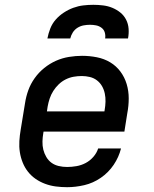

<svg xmlns="http://www.w3.org/2000/svg" viewBox="-20 -770 640 798"><path d="M259 8Q235 8 212 5Q189 2 167.5 -6Q146 -14 128 -26.5Q110 -39 96.5 -56Q83 -73 74.5 -94Q66 -115 62.5 -137.5Q59 -160 60.5 -184Q62 -208 66 -231L84 -341Q88 -368 97.5 -394.5Q107 -421 124 -445Q141 -469 164 -487.5Q187 -506 213 -517.5Q239 -529 267 -533.5Q295 -538 321 -538Q352 -538 382.5 -532Q413 -526 438 -511Q463 -496 480.5 -472.5Q498 -449 506.5 -420.5Q515 -392 515 -361Q515 -330 509 -299L497 -223H161L160 -217Q157 -200 156.5 -182Q156 -164 160 -148Q164 -132 172.5 -117.5Q181 -103 194 -93.5Q207 -84 224 -80Q241 -76 259 -76Q278 -76 298 -79.5Q318 -83 336 -92.5Q354 -102 368 -118Q382 -134 388 -153H483Q474 -117 452.5 -85Q431 -53 399 -31Q367 -9 330.5 -0.5Q294 8 259 8ZM175 -307H414L415 -313Q418 -330 418.5 -347.5Q419 -365 415.5 -381.5Q412 -398 404 -412Q396 -426 383 -436Q370 -446 353.5 -450Q337 -454 320 -454Q303 -454 286 -451Q269 -448 253 -440Q237 -432 224 -419.5Q211 -407 201.5 -392Q192 -377 186.5 -360.5Q181 -344 178 -327ZM177 -610Q181 -631 189 -651.5Q197 -672 211.5 -688.5Q226 -705 245 -717.5Q264 -730 284.5 -737.5Q305 -745 326 -747.5Q347 -750 368 -750Q388 -750 408.5 -747.5Q429 -745 447 -737.5Q465 -730 480 -718Q495 -706 504 -688.5Q513 -671 514.5 -650.5Q516 -630 512 -610H417Q419 -623 415.5 -635Q412 -647 402 -654.5Q392 -662 379.5 -664.5Q367 -667 354 -667Q341 -667 327.5 -664.5Q314 -662 302 -654.5Q290 -647 282.5 -635Q275 -623 272 -610Z"/></svg>

Font: Iosevka Slab MdExObl
Style: Regular
Weight: 500
Width: 7
Italic angle: -9°
Monospace: yes
Designer: Belleve Invis
Foundry: Belleve Invis
Version: Version 11.1.1; ttfautohint (v1.8.3)